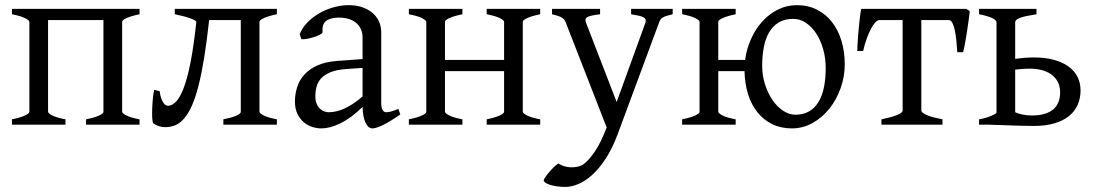

<svg xmlns="http://www.w3.org/2000/svg" viewBox="-20 -489 4291 753"><path d="M317.4 0V-21Q349.6 -27.3 367.2 -35.2Q384.8 -43 385.7 -49.8V-410.2H168.5V-50.8Q168.5 -44.9 184.8 -36.4Q201.2 -27.8 236.8 -21V0H26.9V-21Q60.1 -27.8 77.6 -35.9Q95.2 -43.9 95.2 -50.8V-403.8Q94.2 -409.7 77.9 -418Q61.5 -426.3 26.9 -433.1V-454.1H527.3V-433.1Q494.1 -426.3 476.6 -418.2Q459 -410.2 459 -403.3V-50.8Q459 -44.9 475.3 -36.4Q491.7 -27.8 527.3 -21V0Z M856 0V-21Q888.2 -27.3 906.2 -35.2Q924.3 -43 924.3 -49.8V-410.2H800.3Q791 -326.7 780.8 -263.2Q770.5 -199.7 758.5 -152.8Q746.6 -106 732.7 -75Q718.8 -43.9 702.6 -24.9Q686.5 -5.9 668 2Q649.4 9.8 627.4 9.8Q615.2 9.8 603.3 5.9Q591.3 2 581.5 -4.9Q579.6 -6.3 578.4 -14.2Q577.1 -22 576.7 -33.4Q576.2 -44.9 576.7 -58.8Q577.1 -72.8 578.1 -86.9Q579.1 -101.1 580.8 -114.3Q582.5 -127.4 585 -136.7L606 -131.3Q608.4 -113.8 612.5 -102.8Q616.7 -91.8 621.3 -85.2Q626 -78.6 630.6 -76.4Q635.3 -74.2 639.2 -74.2Q655.3 -74.7 670.7 -90.6Q686 -106.4 700.4 -144Q714.8 -181.6 727.3 -244.6Q739.7 -307.6 750 -403.3Q749.5 -406.2 742.7 -409.9Q735.8 -413.6 724.4 -417.7Q712.9 -421.9 697.8 -425.8Q682.6 -429.7 665.5 -433.1V-454.1H1065.9V-433.1Q1032.7 -426.3 1015.1 -418.2Q997.6 -410.2 997.6 -403.3V-50.8Q997.6 -44.9 1013.9 -36.4Q1030.3 -27.8 1065.9 -21V0Z M1269.5 -48.8Q1298.8 -48.8 1331.8 -63.7Q1364.7 -78.6 1401.9 -110.8V-222.7L1338.9 -218.3Q1301.3 -215.8 1277.6 -206.3Q1253.9 -196.8 1240.2 -182.4Q1226.6 -168 1221.7 -149.9Q1216.8 -131.8 1216.8 -111.8Q1216.8 -92.3 1222.7 -80.1Q1228.5 -67.9 1236.8 -60.8Q1245.1 -53.7 1254.2 -51.3Q1263.2 -48.8 1269.5 -48.8ZM1549.8 -40Q1508.3 -11.2 1481.2 1.7Q1454.1 14.6 1440.4 14.6Q1424.3 14.6 1413.6 -7.8Q1402.8 -30.3 1401.9 -69.8Q1379.9 -47.9 1357.9 -31.7Q1335.9 -15.6 1314.9 -5.4Q1293.9 4.9 1275.1 9.8Q1256.3 14.6 1240.7 14.6Q1223.1 14.6 1204.6 8.8Q1186 2.9 1171.1 -9.8Q1156.2 -22.5 1146.5 -42.5Q1136.7 -62.5 1136.7 -90.8Q1136.7 -119.6 1145.3 -147Q1153.8 -174.3 1173.3 -196Q1192.9 -217.8 1224.4 -232.2Q1255.9 -246.6 1301.8 -250L1401.9 -257.3V-342.8Q1401.9 -359.4 1395.8 -373.8Q1389.6 -388.2 1377.4 -398.7Q1365.2 -409.2 1347.2 -414.8Q1329.1 -420.4 1305.2 -419.9Q1273.4 -418.9 1257.8 -405.8Q1242.2 -392.6 1245.1 -363.3Q1245.6 -358.9 1235.1 -353.3Q1224.6 -347.7 1210.2 -343.3Q1195.8 -338.9 1181.9 -336.4Q1168 -334 1162.1 -335.4L1155.3 -354.5Q1164.6 -378.9 1184.3 -399.7Q1204.1 -420.4 1230.2 -435.8Q1256.3 -451.2 1287.1 -460Q1317.9 -468.8 1348.6 -468.8Q1375.5 -468.8 1398.4 -461.4Q1421.4 -454.1 1438.5 -440.4Q1455.6 -426.8 1465.3 -407Q1475.1 -387.2 1475.1 -362.3V-86.9Q1475.1 -66.4 1480.5 -57.6Q1485.8 -48.8 1494.6 -48.8Q1501.5 -48.8 1512.2 -51.3Q1522.9 -53.7 1542.5 -62Z M1888.7 0V-21Q1921.9 -27.8 1939.5 -35.9Q1957 -43.9 1957 -50.8V-210H1725.1V-50.8Q1725.1 -44.9 1741.5 -36.4Q1757.8 -27.8 1793.5 -21V0H1583.5V-21Q1616.7 -27.8 1634.3 -35.9Q1651.9 -43.9 1651.9 -50.8V-403.3Q1651.9 -409.2 1635.5 -417.7Q1619.1 -426.3 1583.5 -433.1V-454.1H1793.5V-433.1Q1760.3 -426.3 1742.7 -418.2Q1725.1 -410.2 1725.1 -403.3V-253.9H1957V-403.3Q1957 -409.2 1940.7 -417.7Q1924.3 -426.3 1888.7 -433.1V-454.1H2098.6V-433.1Q2065.4 -426.3 2047.9 -418.2Q2030.3 -410.2 2030.3 -403.3V-50.8Q2030.3 -44.9 2046.6 -36.4Q2063 -27.8 2098.6 -21V0Z M2618.2 -433.1Q2603.5 -429.7 2594.2 -426.8Q2585 -423.8 2579.1 -420.2Q2573.2 -416.5 2570.1 -411.9Q2566.9 -407.2 2564.5 -399.9L2401.4 40Q2380.9 94.2 2355.7 132.8Q2330.6 171.4 2303.5 196Q2276.4 220.7 2249 232.4Q2221.7 244.1 2197.3 244.1Q2178.7 244.1 2163.1 241.7Q2147.5 239.3 2136.2 235.6Q2125 231.9 2118.7 227.3Q2112.3 222.7 2112.3 218.3Q2112.3 215.3 2118.2 206.5Q2124 197.8 2132.8 187.3Q2141.6 176.8 2151.6 167Q2161.6 157.2 2169.4 152.3Q2192.9 166 2216.1 167Q2239.3 168 2257.3 161.1Q2266.1 158.2 2277.8 147.5Q2289.6 136.7 2301.5 121.1Q2313.5 105.5 2325 85.7Q2336.4 65.9 2345.2 44.9L2359.4 11.2L2199.2 -399.9Q2194.8 -413.6 2182.1 -420.7Q2169.4 -427.7 2145 -433.1V-454.1H2333.5V-433.1Q2314.5 -430.7 2302.5 -428.2Q2290.5 -425.8 2283.9 -422.1Q2277.3 -418.5 2276.4 -413.1Q2275.4 -407.7 2278.3 -399.9L2398.4 -88.9L2511.2 -399.9Q2513.7 -407.2 2512 -412.4Q2510.3 -417.5 2503.7 -421.1Q2497.1 -424.8 2485.1 -427.5Q2473.1 -430.2 2455.1 -433.1V-454.1H2618.2Z M3218.3 -222.2Q3218.3 -260.7 3208.5 -295.7Q3198.7 -330.6 3181.4 -357.2Q3164.1 -383.8 3140.9 -399.4Q3117.7 -415 3090.8 -415Q3057.1 -415 3033.9 -400.9Q3010.7 -386.7 2996.3 -362.1Q2981.9 -337.4 2975.6 -303.7Q2969.2 -270 2969.2 -231Q2969.2 -192.4 2980.5 -157.5Q2991.7 -122.6 3010 -96.2Q3028.3 -69.8 3051.8 -54.4Q3075.2 -39.1 3099.6 -39.1Q3130.4 -39.1 3152.8 -52Q3175.3 -64.9 3189.9 -88.9Q3204.6 -112.8 3211.4 -146.5Q3218.3 -180.2 3218.3 -222.2ZM3293 -236.8Q3293 -188 3276.6 -142.6Q3260.3 -97.2 3232.2 -62.3Q3204.1 -27.3 3166.3 -6.3Q3128.4 14.6 3085.9 14.6Q3042.5 14.6 3008.3 -2.2Q2974.1 -19 2950.2 -49.1Q2926.3 -79.1 2913.6 -120.4Q2900.9 -161.6 2899.9 -210H2796.9V-50.8Q2796.9 -44.9 2813.2 -36.4Q2829.6 -27.8 2865.2 -21V0H2655.3V-21Q2688.5 -27.8 2706.1 -35.9Q2723.6 -43.9 2723.6 -50.8V-403.3Q2723.6 -409.2 2707.3 -417.7Q2690.9 -426.3 2655.3 -433.1V-454.1H2865.2V-433.1Q2832 -426.3 2814.5 -418.2Q2796.9 -410.2 2796.9 -403.3V-253.9H2902.3Q2907.7 -296.9 2925.3 -335.9Q2942.9 -375 2969.5 -404.5Q2996.1 -434.1 3030.8 -451.4Q3065.4 -468.8 3105 -468.8Q3148.9 -468.8 3183.8 -451.2Q3218.8 -433.6 3242.9 -402.6Q3267.1 -371.6 3280 -329.1Q3293 -286.6 3293 -236.8Z M3437 0V-21Q3453.6 -24.4 3468.5 -28.3Q3483.4 -32.2 3494.9 -36.6Q3506.3 -41 3513.2 -45.7Q3520 -50.3 3520 -55.7V-410.2H3429.2Q3421.4 -410.2 3412.8 -401.1Q3404.3 -392.1 3395.8 -376Q3387.2 -359.9 3379.2 -337.6Q3371.1 -315.4 3365.2 -289.1H3342.3Q3342.3 -295.9 3342.8 -309.3Q3343.3 -322.8 3344.5 -338.9Q3345.7 -355 3347.4 -372.6Q3349.1 -390.1 3350.8 -406.2Q3352.5 -422.4 3354.2 -435.1Q3356 -447.8 3357.9 -454.1H3770L3783.2 -445.3Q3782.7 -439 3781.2 -426.5Q3779.8 -414.1 3777.3 -398.4Q3774.9 -382.8 3772.5 -365.7Q3770 -348.6 3767.1 -332.8Q3764.2 -316.9 3761.7 -304Q3759.3 -291 3757.3 -284.2H3734.4Q3732.9 -307.1 3730.7 -329.8Q3728.5 -352.5 3724.6 -370.4Q3720.7 -388.2 3715.1 -399.2Q3709.5 -410.2 3701.7 -410.2H3593.3V-55.7Q3593.3 -50.8 3599.6 -46.1Q3606 -41.5 3616.9 -36.9Q3627.9 -32.2 3643.3 -28.3Q3658.7 -24.4 3676.3 -21V0Z M4019.5 -219.7Q4002.4 -219.7 3988.3 -218.5Q3974.1 -217.3 3961.4 -215.8V-48.8Q3974.1 -43 3991 -39.6Q4007.8 -36.1 4026.4 -36.1Q4081.1 -36.1 4109.4 -59.1Q4137.7 -82 4137.7 -127Q4137.7 -147 4130.4 -163.8Q4123 -180.7 4108.2 -193.1Q4093.3 -205.6 4071 -212.6Q4048.8 -219.7 4019.5 -219.7ZM4044.9 -454.1V-433.1Q4020.5 -429.2 4004.6 -425.8Q3988.8 -422.4 3979 -418.5Q3969.2 -414.6 3965.3 -410.4Q3961.4 -406.2 3961.4 -401.4V-258.3Q3978 -260.7 3996.8 -262.2Q4015.6 -263.7 4035.2 -263.7Q4077.6 -263.7 4111.3 -254.9Q4145 -246.1 4168.7 -229.5Q4192.4 -212.9 4205.1 -189Q4217.8 -165 4217.8 -134.3Q4217.8 -103.5 4206.5 -77.9Q4195.3 -52.2 4172.6 -33.9Q4149.9 -15.6 4115.7 -5.4Q4081.5 4.9 4035.2 4.9Q4026.4 4.9 4013.9 4.6Q4001.5 4.4 3987.5 4.2Q3973.6 3.9 3958.7 3.4Q3943.8 2.9 3929.7 2.4Q3896 1.5 3859.4 0H3819.8V-21Q3834.5 -23.4 3846.9 -27.3Q3859.4 -31.2 3868.7 -35.2Q3877.9 -39.1 3883.1 -42.5Q3888.2 -45.9 3888.2 -48.3V-401.4Q3888.2 -406.2 3882.6 -411.1Q3877 -416 3867.4 -419.9Q3857.9 -423.8 3845.7 -427.2Q3833.5 -430.7 3819.8 -433.1V-454.1Z"/></svg>

Font: Noto Serif Devanagari
Style: Regular
Weight: 400
Designer: Monotype Design Team
Foundry: Monotype Imaging Inc.
Version: Version 1.01